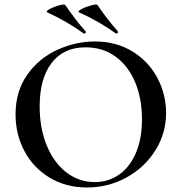

<svg xmlns="http://www.w3.org/2000/svg" viewBox="-20 -820 806 852"><path d="M49 -312Q49 -415 101 -488.5Q153 -562 234.5 -599Q316 -636 401 -636Q496 -636 568 -591.5Q640 -547 678.5 -474Q717 -401 717 -319Q717 -228 669 -152Q621 -76 540.5 -32Q460 12 366 12Q273 12 200.5 -31.5Q128 -75 88.5 -149.5Q49 -224 49 -312ZM610 -290Q610 -383 579.5 -455.5Q549 -528 492.5 -569Q436 -610 360 -610Q262 -610 209 -540.5Q156 -471 156 -348Q156 -252 187 -175.5Q218 -99 274 -55.5Q330 -12 400 -12Q460 -12 507.5 -44.5Q555 -77 582.5 -140Q610 -203 610 -290ZM331 -765Q322 -769 341.5 -779.5Q361 -790 385.5 -796.5Q410 -803 413 -797Q458 -731 503 -681Q504 -680 504 -678Q504 -675 501 -672.5Q498 -670 495 -671Q417 -727 331 -765ZM190 -765Q181 -769 200 -779.5Q219 -790 243.5 -796.5Q268 -803 270 -797Q290 -768 313.5 -737Q337 -706 360 -681Q361 -680 361 -678Q361 -675 358.5 -672.5Q356 -670 352 -671Q276 -726 190 -765Z"/></svg>

Font: Cormorant Infant SemiBold
Style: Regular
Weight: 600
Designer: Christian Thalmann (Catharsis Fonts)
Foundry: Catharsis Fonts
Version: Version 4.000